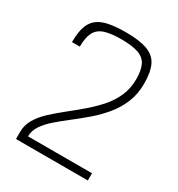

<svg xmlns="http://www.w3.org/2000/svg" viewBox="-191 -937 981 1060"><g transform="rotate(30 300.0 -407.0)"><path d="M70 0V-46Q70 -89 92 -126.5Q114 -164 151 -198.5Q188 -233 231.5 -267.5Q275 -302 318.5 -339Q362 -376 399 -417.5Q436 -459 458 -508.5Q480 -558 480 -618Q480 -675 463.5 -708Q447 -741 407.5 -754.5Q368 -768 299 -768Q231 -768 192 -754.5Q153 -741 136.5 -708Q120 -675 120 -618H70Q70 -693 91 -735.5Q112 -778 162 -796Q212 -814 299 -814Q387 -814 437.5 -796Q488 -778 509 -735.5Q530 -693 530 -618Q530 -552 508 -498Q486 -444 449 -399Q412 -354 368.5 -316.5Q325 -279 281.5 -245.5Q238 -212 201 -180Q164 -148 142 -115Q120 -82 120 -46H528V0Z"/></g></svg>

Font: Victor Mono Thin
Style: Regular
Weight: 100
Monospace: yes
Designer: Rune Bjørnerås
Version: Version 1.561;gftools[0.9.30]